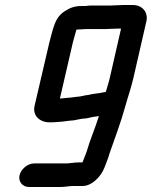

<svg xmlns="http://www.w3.org/2000/svg" viewBox="-20 -718 606 766"><path d="M287 -332 264 -329C251 -328 234 -326 221 -325H219L271 -550C275 -567 281 -584 285 -600C301 -600 311 -602 323 -602H400C417 -602 430 -604 450 -604H463L418 -407C414 -389 407 -369 402 -351C394 -350 387 -349 380 -347C368 -345 353 -344 340 -341C337 -340 333 -339 330 -339C317 -338 302 -332 287 -332ZM510 -698H472C452 -698 438 -696 422 -696H345C337 -696 328 -695 321 -694H306C280 -694 261 -688 241 -675C213 -658 202 -637 191 -601C187 -584 181 -567 177 -549L118 -296C109 -258 137 -230 178 -230C188 -230 197 -230 206 -231L231 -233C238 -234 246 -235 253 -236L275 -238C289 -240 304 -245 317 -245C326 -246 334 -247 343 -250L355 -252C362 -253 369 -254 374 -255L373 -250C359 -205 338 -157 326 -114C320 -96 315 -87 309 -70H292C275 -70 260 -66 242 -66H116C91 -66 64 -44 58 -19C52 6 70 28 95 28H221C240 28 256 24 272 24H310C346 24 383 -13 397 -50C404 -70 411 -83 417 -106C437 -164 462 -229 479 -291C490 -331 503 -367 512 -406L564 -633C572 -669 548 -698 510 -698Z"/></svg>

Font: Electronic
Style: ExBlkIt
Weight: 900
Version: Version 1.011